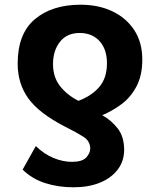

<svg xmlns="http://www.w3.org/2000/svg" viewBox="-20 -576 659 815"><path d="M322 -556Q398 -556 457 -528Q516 -500 550 -448Q584 -396 584 -323Q584 -256 559.5 -209.5Q535 -163 496 -134Q457 -105 414 -87Q452 -66 479.5 -31Q507 4 507 60Q507 108 479.5 144Q452 180 404 199.5Q356 219 292 219Q228 219 172.5 201.5Q117 184 76 144L132 44Q167 78 207 94.5Q247 111 285 111Q329 111 346 92.5Q363 74 363 55Q363 23 334 4.5Q305 -14 255 -39Q146 -95 100.5 -158Q55 -221 55 -306Q55 -433 128 -494.5Q201 -556 322 -556ZM318 -436Q264 -436 234.5 -398.5Q205 -361 205 -304Q205 -249 234.5 -211Q264 -173 313 -148Q369 -169 401.5 -207Q434 -245 434 -307Q434 -367 402.5 -401.5Q371 -436 318 -436Z"/></svg>

Font: RS Noto Sans
Style: Bold
Weight: 700
Designer: Monotype Design Team
Foundry: Monotype Imaging Inc.
Version: Version 3.10